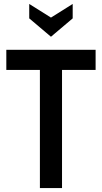

<svg xmlns="http://www.w3.org/2000/svg" viewBox="-20 -952 516 972"><path d="M182 -598H12V-700H464V-598H294V0H182ZM128 -859V-932L238 -863L348 -932V-859L238 -766Z"/></svg>

Font: Cabin Condensed SemiBold
Style: Regular
Weight: 600
Width: 3
Designer: Pablo Impallari
Foundry: Pablo Impallari. http://www.impallari.com Igino Marini. http://www.ikern.com
Version: Version 2.001